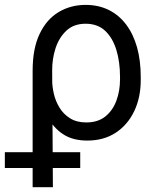

<svg xmlns="http://www.w3.org/2000/svg" viewBox="-64 -573 655 796"><path d="M71.3 203.1V-280.3Q71.3 -371.6 100.1 -432.1Q128.9 -492.7 178.7 -522.7Q228.5 -552.7 291 -552.7Q344.7 -552.7 387.2 -531.5Q429.7 -510.3 459.2 -470.9Q488.8 -431.6 504.2 -376.7Q519.5 -321.8 519.5 -253.9V-244.1Q520 -170.4 492.9 -113Q465.8 -55.7 416 -22.9Q366.2 9.8 297.9 9.8Q242.7 9.8 204.8 -12.2Q167 -34.2 141.4 -74.7Q115.7 -115.2 96.7 -170.9L152.3 -240.2Q152.3 -214.8 159.2 -184.6Q166 -154.3 182.4 -127.2Q198.7 -100.1 226.1 -82.8Q253.4 -65.4 293.9 -65.4Q341.8 -65.4 372.6 -90.1Q403.3 -114.7 418.5 -155.5Q433.6 -196.3 433.6 -244.1V-253.9Q433.6 -316.9 418.2 -366.7Q402.8 -416.5 371.6 -445.6Q340.3 -474.6 291 -474.6Q241.7 -474.6 210.9 -445.6Q180.2 -416.5 166 -372.1Q151.9 -327.6 152.3 -281.2L155.3 203.1ZM-43.9 123.5V58.1H268.6V123.5Z"/></svg>

Font: GitLab Sans
Style: Regular
Weight: 400
Designer: Rasmus Andersson
Foundry: Modifications by GitLab B.V., manufactured by rsms
Version: Version 4.000;git-c8fb6b7